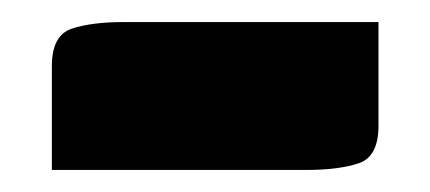

<svg xmlns="http://www.w3.org/2000/svg" viewBox="-20 -362 390 174"><path d="M27 -302Q27 -330 45 -336Q63 -342 92 -342H323V-248Q323 -220 305 -214Q287 -208 258 -208H27Z"/></svg>

Font: Changa ExtraLight
Style: Bold
Weight: 700
Version: Version 3.002; ttfautohint (v1.8.2)